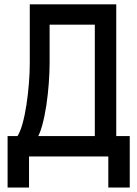

<svg xmlns="http://www.w3.org/2000/svg" viewBox="-20 -713 626 875"><path d="M144.5 -75.7 56.6 -87.9Q71.3 -108.9 82.3 -148.2Q93.3 -187.5 100.6 -235.8Q107.9 -284.2 111.8 -333.7Q115.7 -383.3 115.7 -424.3V-693.4H206.1V-427.2Q206.1 -384.8 202.4 -334Q198.7 -283.2 191.2 -232.9Q183.6 -182.6 172.1 -140.9Q160.6 -99.1 144.5 -75.7ZM14.6 141.6V-63.5H112.3V141.6ZM473.6 141.6V-63.5H571.3V141.6ZM412.1 0V-693.4H509.8V0ZM166.5 -600.6V-693.4H469.2V-600.6ZM571.3 -92.8V0H14.6V-92.8Z"/></svg>

Font: Cascadia Mono
Style: Regular
Weight: 400
Monospace: yes
Designer: Aaron Bell
Foundry: Saja Typeworks
Version: Version 2102.003